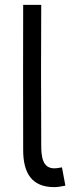

<svg xmlns="http://www.w3.org/2000/svg" viewBox="-20 -753 300 787"><path d="M202 14C215 14 228 12 248 8L234 -67C218 -64 210 -63 203 -63C154 -63 149 -111 149 -159C148 -390 148 -542 149 -733H75C74 -528 75 -403 75 -138C75 -44 110 14 202 14Z"/></svg>

Font: Kreadon Medium
Style: Regular
Weight: 500
Designer: kohakuno
Foundry: StudioGnu
Version: Version 1.000;Glyphs 3.1.2 (3151)